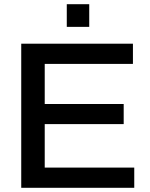

<svg xmlns="http://www.w3.org/2000/svg" viewBox="-20 -894 714 914"><path d="M297.9 -766.1V-874H404.8V-766.1ZM81.1 0V-686H612.8V-589.8H192.9V-398.9H568.8V-303.2H192.9V-96.2H619.1V0Z"/></svg>

Font: Archivo Medium
Style: Regular
Weight: 500
Designer: Hector Gatti
Foundry: Omnibus-Type
Version: Version 2.001